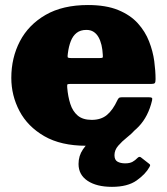

<svg xmlns="http://www.w3.org/2000/svg" viewBox="-20 -560 666 764"><path d="M425.5 183.5Q488 183.5 523.8 158Q559.5 132.5 574.5 105Q577.5 99.5 577.5 97Q577.5 94.5 572.5 91L540.5 66Q534 61 526 69.5Q518.5 77.5 507.5 83.8Q496.5 90 478 90Q459.5 90 447.5 83.2Q435.5 76.5 435.5 57.5Q435.5 37 450.5 19.8Q465.5 2.5 484.5 -12.5Q503.5 -27.5 515 -40.5Q521 -47.5 514.8 -51.8Q508.5 -56 494 -67.5Q490.5 -70.5 477 -76.8Q463.5 -83 455 -77.5Q435 -64 407.5 -47.8Q380 -31.5 353.8 -11.2Q327.5 9 310 34.5Q292.5 60 292.5 92.5Q292.5 135.5 328.5 159.5Q364.5 183.5 425.5 183.5ZM25 -250Q25 -180 57.5 -118.2Q90 -56.5 156.2 -18.2Q222.5 20 323 20Q386.5 20 440.5 1.5Q494.5 -17 532.2 -56.8Q570 -96.5 585 -160Q587 -168.5 584.2 -170.8Q581.5 -173 571 -173H465Q456 -173 452.8 -169.8Q449.5 -166.5 447 -161Q429 -122 405.5 -102.5Q382 -83 345 -83Q309.5 -83 289.2 -100.2Q269 -117.5 259.8 -146.5Q250.5 -175.5 247.5 -211Q247 -220.5 247.8 -223.2Q248.5 -226 259 -226H582Q593.5 -226 596.2 -229.8Q599 -233.5 599 -245Q599 -277.5 593.8 -316.8Q588.5 -356 573.2 -395.2Q558 -434.5 528.5 -467.2Q499 -500 450.5 -520Q402 -540 330 -540Q229.5 -540 161.5 -500.8Q93.5 -461.5 59.2 -395.8Q25 -330 25 -250ZM263 -329Q250 -329 249.2 -332.8Q248.5 -336.5 250 -347.5Q253.5 -375.5 261.8 -396.5Q270 -417.5 285 -429.2Q300 -441 324 -441Q340.5 -441 352.2 -433.5Q364 -426 371.8 -412.5Q379.5 -399 383.8 -381Q388 -363 389 -342.5Q390 -332.5 388.2 -330.8Q386.5 -329 376 -329Z"/></svg>

Font: Besley Black
Style: Regular
Weight: 900
Designer: Owen Earl
Foundry: indestructible type*
Version: Version 2.001